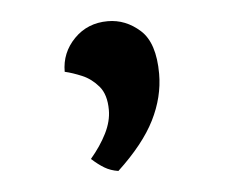

<svg xmlns="http://www.w3.org/2000/svg" viewBox="-32 -176 381 321"><g transform="rotate(-5 158.5 -15.5)"><path d="M155 110Q142 108 132 102Q122 96 111 86Q128 66 138 46Q148 26 148 7Q148 -19 136 -33Q124 -47 108.5 -53.5Q93 -60 80 -63Q80 -95 102.5 -118Q125 -141 159 -141Q189 -141 213 -119.5Q237 -98 237 -46Q237 -7 218 31Q199 69 155 110Z"/></g></svg>

Font: Arima Thin
Style: Regular
Weight: 100
Designer: Joana Correia and Natanael Gama
Foundry: NDISCOVER
Version: Version 1.101;gftools[0.9.23]